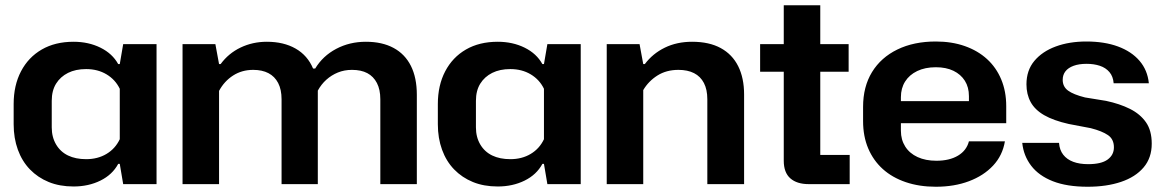

<svg xmlns="http://www.w3.org/2000/svg" viewBox="-20 -701 4432 731"><path d="M260 9Q207 9 165.5 -8Q124 -25 94 -56Q64 -87 48 -131Q32 -175 32 -228V-305Q32 -376 60 -429.5Q88 -483 139 -512.5Q190 -542 260 -542Q317 -542 362.5 -519.5Q408 -497 430 -457H436L449 -533H576V0H449L436 -77H430Q408 -36 362.5 -13.5Q317 9 260 9ZM308 -95Q352 -95 385.5 -115Q419 -135 436 -171V-363Q419 -398 385.5 -418Q352 -438 308 -438Q268 -438 239 -423.5Q210 -409 193.5 -382.5Q177 -356 177 -317V-216Q177 -179 193.5 -151Q210 -123 239 -109Q268 -95 308 -95Z M675 0V-533H800L814 -457H820Q850 -498 896 -520Q942 -542 996 -542Q1060 -542 1105.5 -516Q1151 -490 1172 -440H1180Q1209 -488 1260 -515Q1311 -542 1373 -542Q1435 -542 1478.5 -518.5Q1522 -495 1544.5 -450Q1567 -405 1567 -340V0H1428V-323Q1428 -360 1415 -385Q1402 -410 1378.5 -422.5Q1355 -435 1320 -435Q1291 -435 1266.5 -425Q1242 -415 1222.5 -397.5Q1203 -380 1190 -356Q1190 -349 1190 -342Q1190 -335 1190 -328V0H1052V-323Q1052 -360 1039 -385Q1026 -410 1002 -422.5Q978 -435 944 -435Q901 -435 867.5 -413.5Q834 -392 814 -355V0Z M1875 9Q1822 9 1780.5 -8Q1739 -25 1709 -56Q1679 -87 1663 -131Q1647 -175 1647 -228V-305Q1647 -376 1675 -429.5Q1703 -483 1754 -512.5Q1805 -542 1875 -542Q1932 -542 1977.5 -519.5Q2023 -497 2045 -457H2051L2064 -533H2191V0H2064L2051 -77H2045Q2023 -36 1977.5 -13.5Q1932 9 1875 9ZM1923 -95Q1967 -95 2000.5 -115Q2034 -135 2051 -171V-363Q2034 -398 2000.5 -418Q1967 -438 1923 -438Q1883 -438 1854 -423.5Q1825 -409 1808.5 -382.5Q1792 -356 1792 -317V-216Q1792 -179 1808.5 -151Q1825 -123 1854 -109Q1883 -95 1923 -95Z M2290 0V-533H2415L2429 -457H2435Q2465 -497 2511 -519.5Q2557 -542 2615 -542Q2680 -542 2724 -518Q2768 -494 2790.5 -449Q2813 -404 2813 -341V0H2673V-323Q2673 -360 2660 -385Q2647 -410 2622.5 -422.5Q2598 -435 2563 -435Q2517 -435 2483 -413.5Q2449 -392 2429 -358V0Z M3059 0Q3014 0 2989 -22Q2964 -44 2964 -89V-681H3103V-111H3215V0ZM2874 -428V-533H3211V-428Z M3543 10Q3480 10 3428.5 -7.5Q3377 -25 3341 -57.5Q3305 -90 3285.5 -136Q3266 -182 3266 -240V-294Q3266 -371 3300 -426.5Q3334 -482 3396.5 -512.5Q3459 -543 3543 -543Q3604 -543 3653.5 -525.5Q3703 -508 3738 -476Q3773 -444 3792 -398.5Q3811 -353 3811 -297V-232H3387V-316H3682L3669 -300V-335Q3669 -369 3653.5 -393.5Q3638 -418 3610 -431.5Q3582 -445 3543 -445Q3502 -445 3472 -430.5Q3442 -416 3426 -390.5Q3410 -365 3410 -331V-203Q3410 -169 3426.5 -143Q3443 -117 3473.5 -103Q3504 -89 3545 -89Q3595 -89 3627.5 -108.5Q3660 -128 3669 -163H3806Q3797 -109 3761 -70.5Q3725 -32 3669 -11Q3613 10 3543 10Z M4121 10Q4042 10 3988.5 -11Q3935 -32 3906 -70Q3877 -108 3872 -157H4012Q4014 -130 4028 -112Q4042 -94 4066 -85Q4090 -76 4123 -76Q4173 -76 4197 -93.5Q4221 -111 4221 -140Q4221 -171 4198.5 -186.5Q4176 -202 4133 -213L4049 -229Q3991 -242 3955.5 -262.5Q3920 -283 3904 -312.5Q3888 -342 3888 -380Q3888 -433 3918 -469Q3948 -505 3999.5 -524Q4051 -543 4116 -543Q4185 -543 4236.5 -524Q4288 -505 4318.5 -469.5Q4349 -434 4354 -384H4220Q4218 -410 4204 -426.5Q4190 -443 4167.5 -450.5Q4145 -458 4117 -458Q4088 -458 4067.5 -450.5Q4047 -443 4036.5 -429.5Q4026 -416 4026 -397Q4026 -371 4046.5 -356Q4067 -341 4111 -330L4191 -317Q4243 -306 4282 -286.5Q4321 -267 4343 -235.5Q4365 -204 4365 -154Q4365 -100 4334 -63.5Q4303 -27 4248 -8.5Q4193 10 4121 10Z"/></svg>

Font: Hubot Sans Condensed ExtraLight SemiBold
Style: Regular
Weight: 600
Version: Version 2.000